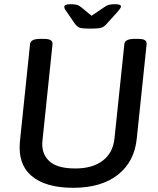

<svg xmlns="http://www.w3.org/2000/svg" viewBox="-20 -887 752 914"><path d="M397 -751Q372 -751 359.5 -755Q347 -759 335 -776L296 -833Q290 -840 288 -845.5Q286 -851 286 -854Q286 -867 316 -867Q333 -867 344 -864.5Q355 -862 366 -853L416 -812L478 -854Q489 -862 500 -864.5Q511 -867 528 -867Q556 -867 556 -856Q556 -850 540 -831L490 -776Q477 -760 463.5 -755.5Q450 -751 424 -751ZM329 7Q197 7 130.5 -49.5Q64 -106 75 -215L123 -677Q125 -702 172 -702H187Q212 -702 221.5 -695.5Q231 -689 230 -677L182 -216Q176 -157 213.5 -121Q251 -85 338 -85Q421 -85 469.5 -122.5Q518 -160 525 -228L572 -677Q574 -702 621 -702H636Q661 -702 670 -695.5Q679 -689 678 -677L631 -227Q620 -117 541 -55Q462 7 329 7Z"/></svg>

Font: Asap Medium
Style: Italic
Weight: 500
Italic angle: -6°
Designer: Pablo Cosgaya
Foundry: Omnibus-Type
Version: Version 3.001; ttfautohint (v1.8.3)